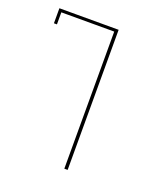

<svg xmlns="http://www.w3.org/2000/svg" viewBox="-94 -846 500 586"><g transform="rotate(20 156.0 -553.5)"><path d="M186.5 -781.2Q126 -781.2 4.9 -781.2Q4.9 -781.2 4.9 -781.2Q2.9 -781.2 0 -781.2Q0 -773.4 0 -760.7Q0 -749 0 -732.4Q2.9 -732.4 9.8 -732.4Q9.8 -745.1 9.8 -771.5Q67.4 -771.5 181.6 -771.5Q181.6 -623 181.6 -326.2Q185.5 -326.2 192.4 -326.2Q192.4 -477.5 192.4 -781.2Q190.4 -781.2 186.5 -781.2Q186.5 -781.2 186.5 -781.2Z"/></g></svg>

Font: Reach
Style: Line
Weight: 400
Designer: Billy Harris
Version: Reach Line